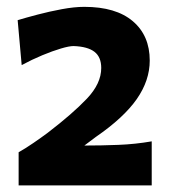

<svg xmlns="http://www.w3.org/2000/svg" viewBox="-20 -890 511 572"><path d="M35.5 -337.7H432V-468.9Q383.3 -460.4 332.6 -458.4Q281.9 -456.4 231.3 -456.4L266 -482.4Q348.8 -539.4 387.5 -594.9Q426.1 -650.4 426.1 -709.6Q426.1 -784 375.7 -826.8Q325.4 -869.6 231.1 -869.6Q201.7 -869.6 164.4 -862.7Q127.1 -855.8 91.9 -846.5Q56.6 -837.2 32.6 -829.9L44.6 -696.1Q75.5 -712.7 106 -725.4Q136.6 -738.1 161.3 -745.4Q186 -752.8 199.2 -752.8Q241.2 -751.3 261.4 -735.7Q281.6 -720.1 281.6 -687.5Q281.6 -641.1 238.9 -596.1Q196.1 -551.1 122.6 -494.8Q102.9 -480.1 80 -464.4Q57.1 -448.6 35.5 -436.4Z"/></svg>

Font: Pinar FD VF
Style: Regular
Weight: 300
Designer: Amin Abedi
Version: Version 2.000